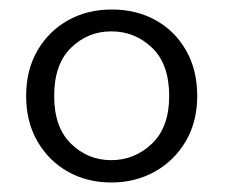

<svg xmlns="http://www.w3.org/2000/svg" viewBox="-20 -732 480 404"><path d="M214 -348Q163 -348 122.5 -371Q82 -394 58.5 -435Q35 -476 35 -530Q35 -585 59 -626Q83 -667 123.5 -689.5Q164 -712 215 -712Q267 -712 307.5 -689.5Q348 -667 371.5 -626Q395 -585 395 -530Q395 -476 371 -435Q347 -394 306 -371Q265 -348 214 -348ZM214 -395Q263 -395 299.5 -429.5Q336 -464 336 -530Q336 -597 300 -631.5Q264 -666 214 -666Q165 -666 129.5 -631.5Q94 -597 94 -530Q94 -464 129.5 -429.5Q165 -395 214 -395Z"/></svg>

Font: Host Grotesk Light
Style: Regular
Weight: 300
Designer: Doukan Karapınar
Foundry: Element Type
Version: Version 1.003